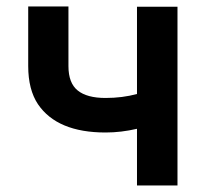

<svg xmlns="http://www.w3.org/2000/svg" viewBox="-20 -566 625 586"><path d="M521.7 0H398.1V-172.9Q349.4 -161.6 302.2 -161.6Q154.5 -161.6 95.9 -247.9Q66.1 -292.6 66.1 -364.3V-546.2H188.9V-364.3Q188.9 -312.5 217.2 -289.8Q245.4 -267 302.2 -267Q353.3 -267 398.1 -279.1V-545.5H521.7Z"/></svg>

Font: Linik Sans SemiBold
Style: Regular
Weight: 600
Designer: Fonts by Rasmus Andersson / Changes by Cristiano Sobral with parts from Marc Monis
Foundry: rsms
Version: Version 3.020; ttfautohint (v1.6)